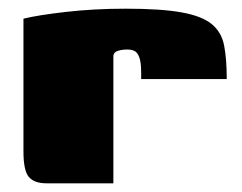

<svg xmlns="http://www.w3.org/2000/svg" viewBox="-20 -422 556 442"><path d="M241 0H87Q59 0 46.5 -14.5Q34 -29 34 -73V-379Q66 -387 131 -394.5Q196 -402 269 -402Q351 -402 398 -393.5Q445 -385 467.5 -366.5Q490 -348 496 -317Q502 -286 502 -240H305V-254Q305 -279 300.5 -290.5Q296 -302 289 -305Q282 -308 273 -308Q261 -308 251.5 -305Q242 -302 241 -294Z"/></svg>

Font: Genos Thin Black
Style: Regular
Weight: 900
Version: Version 1.010